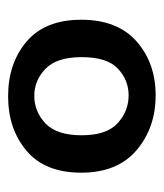

<svg xmlns="http://www.w3.org/2000/svg" viewBox="14 -756 395 462"><g transform="rotate(-90 211.0 -524.5)"><path d="M213 -347Q135 -347 81 -393Q27 -439 27 -526Q27 -613 79.5 -657.5Q132 -702 211 -702Q290 -702 342.5 -657.5Q395 -613 395 -526Q395 -439 343 -393Q291 -347 213 -347ZM213 -412Q250 -412 277.5 -438Q305 -464 305 -525Q305 -585 277 -612Q249 -639 212 -639Q174 -639 145.5 -612Q117 -585 117 -525Q117 -465 146 -438.5Q175 -412 213 -412Z"/></g></svg>

Font: Ulagadi Sans Medium
Style: Regular
Weight: 500
Designer: Ninad Kale (Devanagari), Jonny Pinhorn (Latin)
Foundry: Indian Type Foundry
Version: Version 3.01;March 29, 2020;FontCreator 12.0.0.2522 64-bit; 